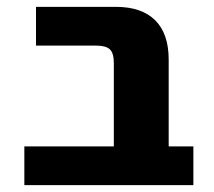

<svg xmlns="http://www.w3.org/2000/svg" viewBox="-20 -540 625 560"><path d="M312 -356Q312 -385 300.5 -396Q289 -407 260 -407H85V-520H318Q393 -520 432.5 -481Q472 -442 472 -366V-113H544V0H51V-113H312Z"/></svg>

Font: Mplus 1p ExtraBold
Style: Regular
Weight: 800
Version: Version 1.061